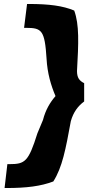

<svg xmlns="http://www.w3.org/2000/svg" viewBox="-20 -770 443 965"><path d="M367 -413C375 -554 379 -646 353 -717C296 -741 226 -750 126 -750H116L101 -630H111C190 -630 205 -618 214 -475C218 -402 236 -341 259 -287C232 -256 209 -218 196 -167L168 -100C123 43 106 55 27 55H17L3 175H13C113 175 185 166 248 142C293 71 310 -19 336 -161C349 -207 372 -237 403 -260V-352C379 -364 367 -379 367 -413Z"/></svg>

Font: Bluebird
Style: SfBdObl
Weight: 700
Designer: Jasper
Foundry: Cannot Into Space Fonts
Version: Version 0.98